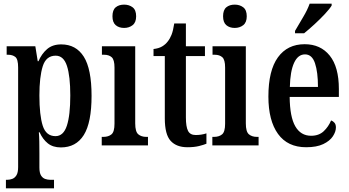

<svg xmlns="http://www.w3.org/2000/svg" viewBox="-20 -786 1887 1038"><path d="M12 232V186H20Q33 186 46.5 181Q60 176 69 161.5Q78 147 78 117V-421Q78 -466 63 -478Q48 -490 24 -490H16V-536H171L184 -455H188Q205 -495 234.5 -520.5Q264 -546 311 -546Q391 -546 433 -479.5Q475 -413 475 -268Q475 -123 433 -56Q391 11 309 11Q266 11 238.5 -11Q211 -33 194 -71H190Q192 -49 192.5 -20Q193 9 193 42V119Q193 149 202 163Q211 177 224.5 181.5Q238 186 251 186H272V232ZM280 -50Q323 -50 341.5 -106.5Q360 -163 360 -270Q360 -374 342 -429.5Q324 -485 281 -485Q229 -485 211 -427.5Q193 -370 193 -270Q193 -163 211 -106.5Q229 -50 280 -50Z M651 -635Q623 -635 605.5 -650Q588 -665 588 -698Q588 -732 605.5 -746.5Q623 -761 651 -761Q678 -761 697 -746.5Q716 -732 716 -698Q716 -665 697 -650Q678 -635 651 -635ZM530 0V-46H539Q566 -46 582.5 -59.5Q599 -73 599 -117V-421Q599 -463 584 -476.5Q569 -490 543 -490H531V-536H711V-119Q711 -74 727.5 -60Q744 -46 771 -46H780V0Z M993 10Q934 10 902.5 -24.5Q871 -59 871 -146V-483H810V-521Q838 -524 856.5 -535Q875 -546 887 -562Q899 -577 907.5 -598.5Q916 -620 922 -659H985V-536H1088V-483H985V-151Q985 -101 996.5 -78.5Q1008 -56 1038 -56Q1069 -56 1096 -65V-9Q1082 -3 1056 3.5Q1030 10 993 10Z M1249 -635Q1221 -635 1203.5 -650Q1186 -665 1186 -698Q1186 -732 1203.5 -746.5Q1221 -761 1249 -761Q1276 -761 1295 -746.5Q1314 -732 1314 -698Q1314 -665 1295 -650Q1276 -635 1249 -635ZM1128 0V-46H1137Q1164 -46 1180.5 -59.5Q1197 -73 1197 -117V-421Q1197 -463 1182 -476.5Q1167 -490 1141 -490H1129V-536H1309V-119Q1309 -74 1325.5 -60Q1342 -46 1369 -46H1378V0Z M1635 10Q1535 10 1483 -62Q1431 -134 1431 -264Q1431 -405 1482.5 -476Q1534 -547 1627 -547Q1713 -547 1762.5 -485.5Q1812 -424 1812 -305V-262H1546Q1547 -154 1576.5 -103Q1606 -52 1662 -52Q1704 -52 1730 -76.5Q1756 -101 1770 -135Q1781 -131 1788.5 -122Q1796 -113 1796 -97Q1796 -74 1779.5 -49Q1763 -24 1727.5 -7Q1692 10 1635 10ZM1699 -316Q1699 -396 1683 -444Q1667 -492 1629 -492Q1591 -492 1570 -446.5Q1549 -401 1547 -316ZM1575 -619Q1595 -654 1618.5 -693Q1642 -732 1654 -766H1773V-756Q1763 -739 1737.5 -711.5Q1712 -684 1681 -655.5Q1650 -627 1624 -606H1575Z"/></svg>

Font: Noto Serif Tamil ExtraCondensed SemiBold
Style: Italic
Weight: 600
Width: 2
Italic angle: -12°
Designer: Indian Type Foundry, Tom Grace, and the Monotype Design Team
Foundry: Monotype Imaging Inc.
Version: Version 2.003; ttfautohint (v1.8.4.7-5d5b)